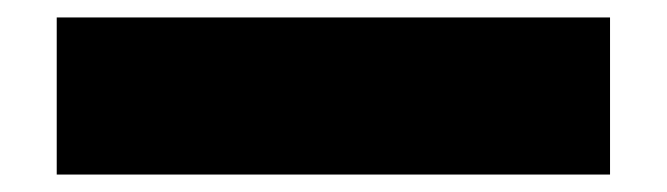

<svg xmlns="http://www.w3.org/2000/svg" viewBox="-20 -19 764 220"><path d="M45 181V1H679V181Z"/></svg>

Font: Encode Sans Expanded Black
Style: Regular
Weight: 900
Width: 7
Designer: Multiple Designers
Foundry: Impallari Type
Version: Version 3.000; ttfautohint (v1.8.3) -l 8 -r 50 -G 200 -x 14 